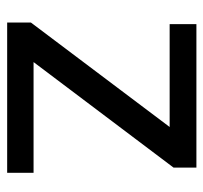

<svg xmlns="http://www.w3.org/2000/svg" viewBox="-36 -532 568 536"><g transform="rotate(90 248.0 -264.0)"><path d="M153.3 -73.7H462.4V0H43V-66.4L334.5 -453.6H47.4V-528.3H447.8V-464.4Z"/></g></svg>

Font: Roboto
Style: Regular
Weight: 400
Designer: Google
Version: Version 2.134; 2016; ttfautohint (v1.6)